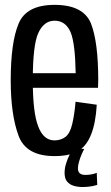

<svg xmlns="http://www.w3.org/2000/svg" viewBox="-20 -622 447 770"><path d="M198.5 4V-59Q154.5 -59 133.5 -114.5Q111.5 -169 111.5 -300Q111.5 -442.5 134 -490.5Q156.5 -539 199 -539Q243.5 -539 263.5 -492Q281.5 -447.5 283.5 -328.5H102V-270H373Q374 -285 374 -300.5Q374 -452.5 345 -527.5Q314.5 -602.5 199 -602.5Q85.5 -602.5 54.5 -527Q23 -451.5 23 -300Q23 -163 54 -79Q83.5 4 198.5 4ZM198.5 -59V4Q258.5 4 293 -16Q327 -36 345.5 -83Q364 -129.5 368 -202L283 -214Q279 -165.5 270 -126Q261 -87 242.5 -73Q224 -59 198.5 -59ZM310.5 128Q324 128 336.5 126.5Q349 125 358 122.8Q367 120.5 370 119.5L368 71Q365.5 72.5 357.8 74.8Q350 77 340.5 78.2Q331 79.5 322 79.5Q307.5 79.5 300 73Q292.5 66.5 292.5 53.5Q292.5 42 296.8 27Q301 12 307.2 -2.8Q313.5 -17.5 318 -25H272Q267 -17 259 -1.2Q251 14.5 245 33.8Q239 53 239 71.5Q239 94 249.2 106.2Q259.5 118.5 275.8 123.2Q292 128 310.5 128Z"/></svg>

Font: Anybody Condensed
Style: Regular
Weight: 400
Width: 3
Designer: Tyler Finck
Foundry: Etcetera Type Company
Version: Version 1.113;gftools[0.9.25]